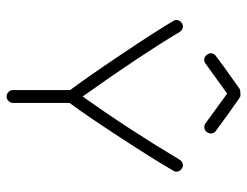

<svg xmlns="http://www.w3.org/2000/svg" viewBox="-106 -654 769 598"><g transform="rotate(90 279.0 -355.5)"><path d="M261 -11V-189Q224 -238 150.5 -347.5Q77 -457 46 -510Q41 -517 43.5 -525Q46 -533 53 -537Q60 -542 68 -539.5Q76 -537 80 -530Q153 -408 281 -228Q381 -368 478 -530Q482 -537 490 -539.5Q498 -542 505 -537Q512 -533 514.5 -525Q517 -517 512 -510Q478 -451 408.5 -344.5Q339 -238 301 -187V-11Q301 -3 295 3Q289 9 281 9Q273 9 267 3Q261 -3 261 -11ZM179 -611Q163 -600 151 -615Q140 -631 155 -643Q174 -658 256 -716Q263 -720 272 -719Q280 -721 286 -716Q317 -695 388 -643Q395 -638 396 -630Q397 -622 392 -615Q387 -608 379 -607Q371 -606 364 -611L272 -678Z"/></g></svg>

Font: Hoogli Light
Style: Regular
Weight: 300
Designer: Anand Singh Naorem
Foundry: Brand New Type
Version: Version 1.00 b007